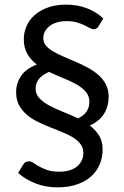

<svg xmlns="http://www.w3.org/2000/svg" viewBox="-20 -745 536 827"><path d="M403.5 -630.5Q396.5 -619 384 -619Q376 -619 366.5 -624.5Q357 -630 343.2 -636.5Q329.5 -643 311 -648.5Q292.5 -654 266.5 -654Q243 -654 224.2 -648.2Q205.5 -642.5 192.8 -632.2Q180 -622 173.2 -608.8Q166.5 -595.5 166.5 -580.5Q166.5 -562 178.5 -548Q190.5 -534 210.5 -522.5Q230.5 -511 255.8 -500.2Q281 -489.5 307.2 -478.2Q333.5 -467 358.8 -453.2Q384 -439.5 404 -422Q424 -404.5 436 -381.5Q448 -358.5 448 -328Q448 -287.5 428.5 -255.5Q409 -223.5 367 -204.5Q391.5 -185.5 406.8 -161Q422 -136.5 422 -102Q422 -66.5 409.2 -36.5Q396.5 -6.5 372 15.2Q347.5 37 311.2 49.5Q275 62 228.5 62Q175.5 62 131.8 44.5Q88 27 58 0L80 -36Q84 -43 90 -46.5Q96 -50 105 -50Q114.5 -50 124.5 -43Q134.5 -36 149 -27.8Q163.5 -19.5 184.2 -12.5Q205 -5.5 236.5 -5.5Q261 -5.5 280 -11.5Q299 -17.5 312 -28.2Q325 -39 332 -53.8Q339 -68.5 339 -86.5Q339 -108.5 326.5 -124.8Q314 -141 293.8 -153.5Q273.5 -166 247.5 -176.2Q221.5 -186.5 194.2 -197.5Q167 -208.5 141 -221.2Q115 -234 94.8 -251.5Q74.5 -269 62 -292.2Q49.5 -315.5 49.5 -347.5Q49.5 -387 71 -418.2Q92.5 -449.5 138.5 -467Q113.5 -486 98 -512.2Q82.5 -538.5 82.5 -576.5Q82.5 -606 94.5 -633Q106.5 -660 129.8 -680.5Q153 -701 187 -713Q221 -725 264.5 -725Q315 -725 355.5 -709Q396 -693 425 -665.5ZM133.5 -363Q133.5 -338.5 150.5 -321Q167.5 -303.5 194 -289.5Q220.5 -275.5 252.8 -262.8Q285 -250 316 -235Q342 -247.5 353.5 -265.5Q365 -283.5 365 -306.5Q365 -332.5 349 -350.5Q333 -368.5 307.8 -382.5Q282.5 -396.5 251.8 -408.8Q221 -421 191 -435.5Q159.5 -421 146.5 -403.5Q133.5 -386 133.5 -363Z"/></svg>

Font: Lato Medium
Style: Regular
Weight: 500
Designer: Lukasz Dziedzic
Foundry: tyPoland Lukasz Dziedzic
Version: Version 2.006; 2014-01-15